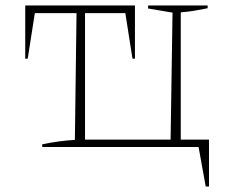

<svg xmlns="http://www.w3.org/2000/svg" viewBox="-20 -536 845 700"><path d="M639 -27H742V144H730L704 0H134V-10Q198 -23 253 -26L259 -488H107L81 -322H72V-516H472V-322H463L437 -488H290V-27H602L609 -490L520 -505V-516H737V-506Q718 -502 692 -497.5Q666 -493 639 -491Z"/></svg>

Font: Piazzolla SC Thin
Style: Regular
Weight: 100
Designer: Juan Pablo del Peral
Foundry: Huerta Tipografica
Version: Version 1.330